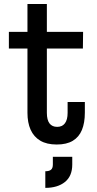

<svg xmlns="http://www.w3.org/2000/svg" viewBox="-20 -690 470 930"><path d="M207 -143.5Q207 -109 219.8 -92.2Q232.5 -75.5 257 -75.5Q281.5 -75.5 294.5 -92.8Q307.5 -110 307.5 -143.5V-196H391V-144.5Q391 -95 376.8 -60.5Q362.5 -26 332.5 -8Q302.5 10 255 10Q206 10 174.8 -8.8Q143.5 -27.5 128.2 -61.8Q113 -96 113 -143.5V-455H23V-535.5H113V-670.5H207V-535.5H382.5L381.5 -455H207ZM236 69.5H330V107Q330 163 294.5 191.5Q259 220 199.5 220V139.5Q218.5 139.5 227.2 132Q236 124.5 236 107Z"/></svg>

Font: Hepta Slab Medium
Style: Regular
Weight: 500
Designer: Michael LaGattuta
Foundry: Michael LaGattuta
Version: Version 1.102